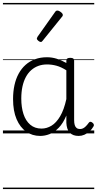

<svg xmlns="http://www.w3.org/2000/svg" viewBox="-20 -909 662 1308"><path d="M254 17Q200 17 158.5 -12Q117 -41 93 -97Q69 -153 69 -234Q69 -285 78.5 -328.5Q88 -372 107 -407Q126 -442 154 -467Q182 -492 218.5 -505.5Q255 -519 300 -519Q334 -519 366 -509Q398 -499 432 -480V-496Q432 -506 438.5 -510.5Q445 -515 459 -515Q473 -515 479 -510.5Q485 -506 485 -496V-92Q485 -71 489 -57.5Q493 -44 502 -37Q511 -30 525 -30Q536 -30 545.5 -34.5Q555 -39 565 -49Q575 -59 585 -73Q590 -80 596.5 -79.5Q603 -79 610 -73Q617 -68 619 -61Q621 -54 617 -48Q606 -28 589.5 -13.5Q573 1 554.5 9Q536 17 516 17Q496 17 481 11.5Q466 6 455 -5.5Q444 -17 438.5 -34Q433 -51 432 -72Q432 -84 432 -97Q432 -110 432 -122Q410 -69 380 -38.5Q350 -8 318 4.5Q286 17 254 17ZM125 -237Q125 -178 140 -132Q155 -86 186 -59.5Q217 -33 263 -33Q298 -33 330.5 -52.5Q363 -72 389.5 -116.5Q416 -161 432 -234V-430Q396 -453 364 -461.5Q332 -470 301 -470Q268 -470 241 -460Q214 -450 192.5 -431Q171 -412 156 -384Q141 -356 133 -319.5Q125 -283 125 -237ZM258 -623Q251 -623 241 -631Q231 -639 231 -647Q231 -649 232.5 -651.5Q234 -654 236 -659L355 -827Q359 -833 362.5 -835Q366 -837 372 -837Q378 -837 386.5 -832Q395 -827 401.5 -820.5Q408 -814 408 -807Q408 -803 406.5 -800Q405 -797 401 -793L271 -632Q265 -623 258 -623ZM0 369H622V379H0ZM0 -20H622V0H0ZM0 -505H622V-500H0ZM0 -889H622V-879H0Z"/></svg>

Font: Playwrite HR Lijeva Guides
Style: Regular
Weight: 400
Designer: Veronika Burian, José Scaglione
Foundry: TypeTogether
Version: Version 1.003